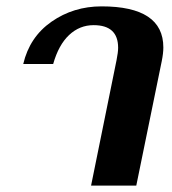

<svg xmlns="http://www.w3.org/2000/svg" viewBox="-20 -583 541 603"><path d="M346 -394Q351 -419 351 -433Q351 -504 274 -504Q230 -504 197 -473Q164 -442 147 -382H53Q73 -467 142 -515Q211 -563 299 -563Q493 -563 493 -434Q493 -416 488 -391L408 0H266Z"/></svg>

Font: Taviraj SemiBold
Style: Italic
Weight: 600
Italic angle: -12°
Designer: Katatrad Team
Foundry: CadsonDemak
Version: Version 1.001